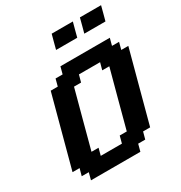

<svg xmlns="http://www.w3.org/2000/svg" viewBox="-249 -1299 1387 1473"><g transform="rotate(-30 444.5 -562.5)"><path d="M125 0H562.5L579.1 -62.5H641.6L658.7 -125H721.2Q749 -229.5 804.9 -437.7Q860.8 -646 888.7 -750H826.2L842.8 -812.5H780.3L796.9 -875H359.4L342.8 -812.5H280.3L263.7 -750H201.2Q173.3 -646 117.4 -437.5Q61.5 -229 33.7 -125H96.2L79.1 -62.5H141.6ZM471.2 -125H283.7L300.3 -187.5H237.8Q259.8 -270.5 304.4 -437.3Q349.1 -604 371.6 -687.5H434.1L451.2 -750H638.7L621.6 -687.5H684.1Q661.6 -604 616.9 -437.3Q572.3 -270.5 550.3 -187.5H487.8ZM643.1 -1000H830.6Q836.4 -1020.5 847.4 -1062.5Q858.4 -1104.5 863.8 -1125H676.3Q670.9 -1104 659.9 -1062.3Q648.9 -1020.5 643.1 -1000ZM393.1 -1000H580.6Q585.9 -1020.5 596.9 -1062.3Q607.9 -1104 613.8 -1125H426.3Q420.4 -1104 409.4 -1062.3Q398.4 -1020.5 393.1 -1000Z"/></g></svg>

Font: Faithful 32x
Style: SemiboldOblique
Weight: 400
Foundry: Faithful Resource Pack
Version: Version 1.0; January 27, 2023